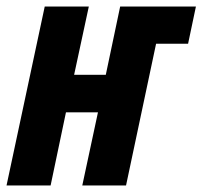

<svg xmlns="http://www.w3.org/2000/svg" viewBox="-29 -568 620 588"><path d="M108 -548H243L198 -339H295L339 -548H571L547 -434H449L357 0H223L271 -224H173L126 0H-9Z"/></svg>

Font: Noto Sans Display Ex Bold Cond
Style: Italic
Weight: 800
Width: 3
Italic angle: -12°
Designer: Monotype Design team
Foundry: Monotype Imaging Inc.
Version: Version 1.000